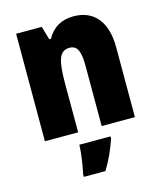

<svg xmlns="http://www.w3.org/2000/svg" viewBox="-116 -648 803 954"><g transform="rotate(-15 285.5 -171.0)"><path d="M353 -563C289 -563 244 -536 216 -484H207L187 -553H55V0H226V-250C226 -370 240 -417 293 -417C336 -417 347 -379 347 -306V0H518V-360C518 -493 455 -563 353 -563ZM376 72V61H216C215 100 205 171 196 207V221H307C337 173 358 125 376 72Z"/></g></svg>

Font: Noto Sans Devanagari Condensed Black
Style: Regular
Weight: 900
Width: 3
Designer: Jelle Bosma - Monotype Design Team
Foundry: Monotype Imaging Inc.
Version: Version 2.004